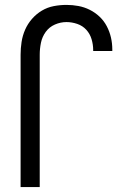

<svg xmlns="http://www.w3.org/2000/svg" viewBox="-20 -763 540 783"><path d="M64 0V-540Q64 -566 68 -592Q72 -618 82.5 -642Q93 -666 110.5 -686Q128 -706 150.5 -719.5Q173 -733 199 -738Q225 -743 251 -743Q276 -743 300 -738.5Q324 -734 346 -723Q368 -712 386 -695Q404 -678 415.5 -656Q427 -634 432.5 -610Q438 -586 438 -561V-555H360V-559Q360 -581 353.5 -603Q347 -625 332 -641.5Q317 -658 295 -665.5Q273 -673 251 -673Q227 -673 204 -663Q181 -653 166.5 -633Q152 -613 147 -588.5Q142 -564 142 -540V0Z"/></svg>

Font: HulyMono
Style: Regular
Weight: 400
Monospace: yes
Designer: Belleve Invis
Foundry: Belleve Invis
Version: Version 33.2.5; ttfautohint (v1.8.4)